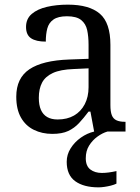

<svg xmlns="http://www.w3.org/2000/svg" viewBox="-20 -566 603 826"><path d="M205 10Q161 10 125.5 -7.5Q90 -25 70 -60.5Q50 -96 50 -150Q50 -230 106.5 -268Q163 -306 278 -310L361 -313V-373Q361 -409 355 -436.5Q349 -464 329 -480Q309 -496 268 -496Q230 -496 210 -482Q190 -468 183.5 -443.5Q177 -419 177 -387Q135 -387 113.5 -401.5Q92 -416 92 -450Q92 -485 116.5 -506Q141 -527 182 -536.5Q223 -546 272 -546Q364 -546 409.5 -507Q455 -468 455 -373V-114Q455 -86 461 -70.5Q467 -55 481 -48.5Q495 -42 517 -42H520V0H385L369 -86H361Q340 -58 320 -36.5Q300 -15 273.5 -2.5Q247 10 205 10ZM228 -52Q269 -52 298.5 -69Q328 -86 344.5 -117.5Q361 -149 361 -191V-272L297 -269Q240 -267 207.5 -252Q175 -237 161 -210.5Q147 -184 147 -145Q147 -114 156 -93.5Q165 -73 183 -62.5Q201 -52 228 -52ZM404 240Q340 240 303.5 213.5Q267 187 267 130Q267 99 284 72Q301 45 328 26Q355 7 385 0H442Q421 6 399.5 21.5Q378 37 363.5 60Q349 83 349 115Q349 148 368.5 163Q388 178 418 178Q432 178 447.5 176Q463 174 481 170V224Q471 229 457 232.5Q443 236 429 238Q415 240 404 240Z"/></svg>

Font: Noto Serif Gujarati
Style: Regular
Weight: 400
Designer: Universal Thirst, Indian Type Foundry and the Monotype Design Team
Foundry: Monotype Imaging Inc.
Version: Version 2.102